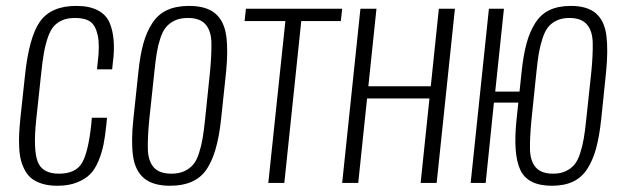

<svg xmlns="http://www.w3.org/2000/svg" viewBox="-20 -607 2059 637"><path d="M170.4 9.3Q143.1 9.3 122.1 3.2Q101.1 -2.9 86.9 -13.4Q72.8 -23.9 63.5 -40.5Q54.2 -57.1 49.6 -75Q44.9 -92.8 43.7 -117.4Q42.5 -142.1 43.7 -164.8Q44.9 -187.5 47.9 -217.3L62.5 -353Q75.7 -482.9 112.5 -535.2Q149.4 -587.4 232.9 -587.4Q276.4 -587.4 304 -573Q331.5 -558.6 342.8 -533.4Q354 -508.3 356.9 -474.1Q359.9 -439.9 354.5 -400.4L352.1 -377H301.8L304.2 -399.9Q311.5 -457 304.2 -490Q296.9 -522.9 279.5 -535.2Q262.2 -547.4 229 -547.4Q205.1 -547.4 188.2 -540.5Q171.4 -533.7 159.4 -520.8Q147.5 -507.8 139.2 -484.1Q130.9 -460.4 125.7 -431.6Q120.6 -402.8 116.2 -359.4L100.1 -209.5Q89.8 -110.8 105 -70.8Q120.1 -30.8 175.3 -30.8Q231 -30.8 252 -66.4Q272.9 -102.1 282.7 -193.8L284.7 -216.3H335L333 -194.8Q329.1 -155.8 323.7 -128.7Q318.4 -101.6 306.9 -73.5Q295.4 -45.4 278.8 -28.8Q262.2 -12.2 234.9 -1.5Q207.5 9.3 170.4 9.3Z M544.4 9.3Q487.8 9.3 458 -15.6Q428.2 -40.5 421.4 -89.4Q414.6 -138.2 422.4 -210.9L439 -367.2Q444.8 -423.8 455.6 -462.6Q466.3 -501.5 485.6 -530.8Q504.9 -560.1 534.9 -573.7Q564.9 -587.4 607.4 -587.4Q664.1 -587.4 693.8 -562.5Q723.6 -537.6 730.5 -488.5Q737.3 -439.5 730 -367.2L713.4 -210.9Q701.2 -96.2 664.3 -43.5Q627.4 9.3 544.4 9.3ZM548.8 -30.8Q573.7 -30.8 591.6 -39.1Q609.4 -47.4 620.8 -60.8Q632.3 -74.2 640.1 -98.6Q647.9 -123 652.1 -147.2Q656.2 -171.4 660.2 -209L676.8 -369.1Q682.1 -424.8 681.4 -464.6Q680.7 -504.4 662.1 -525.9Q643.6 -547.4 603 -547.4Q578.1 -547.4 560.3 -539.1Q542.5 -530.8 531 -517.1Q519.5 -503.4 511.7 -479.2Q503.9 -455.1 500 -430.7Q496.1 -406.2 492.2 -369.1L475.1 -209Q469.7 -152.8 470.5 -113.3Q471.2 -73.7 489.7 -52.2Q508.3 -30.8 548.8 -30.8Z M870.1 0 926.8 -537.1H791.5L795.9 -578.1H1115.2L1110.8 -537.1H979.5L923.3 0Z M1115.2 0 1175.8 -578.1H1229L1202.1 -320.8H1409.2L1436 -578.1H1489.3L1428.7 0H1375.5L1404.8 -280.3H1197.8L1168.5 0Z M1814.9 -30.8Q1839.4 -30.8 1856.9 -39.1Q1874.5 -47.4 1885.7 -60.8Q1897 -74.2 1904.8 -98.6Q1912.6 -123 1916.7 -147.2Q1920.9 -171.4 1924.8 -209L1941.9 -369.1Q1947.3 -424.8 1946.5 -464.6Q1945.8 -504.4 1927.2 -525.9Q1908.7 -547.4 1869.1 -547.4Q1845.2 -547.4 1827.4 -539.1Q1809.6 -530.8 1798.6 -517.1Q1787.6 -503.4 1779.8 -479.2Q1772 -455.1 1767.8 -430.9Q1763.7 -406.7 1759.8 -369.1L1743.2 -209Q1737.8 -152.8 1738.3 -113.3Q1738.8 -73.7 1757.1 -52.2Q1775.4 -30.8 1814.9 -30.8ZM1811 9.3Q1731 9.3 1706.3 -43.2Q1681.6 -95.7 1693.8 -210.9L1699.7 -266.6H1618.7L1591.3 0H1541.5L1602.1 -578.1H1651.9L1623 -303.2H1703.6L1710.4 -367.2Q1716.3 -423.8 1726.8 -462.6Q1737.3 -501.5 1755.9 -530.8Q1774.4 -560.1 1803.5 -573.7Q1832.5 -587.4 1874 -587.4Q1928.7 -587.4 1957.3 -562.5Q1985.8 -537.6 1991.9 -488.5Q1998 -439.5 1990.7 -367.2L1974.6 -210.9Q1968.3 -153.8 1957.8 -115Q1947.3 -76.2 1928.7 -47.1Q1910.2 -18.1 1881.1 -4.4Q1852.1 9.3 1811 9.3Z"/></svg>

Font: Oswald
Style: Extra-Light
Weight: 200
Designer: Vernon Adams
Foundry: Vernon Adams
Version: 3.0; ttfautohint (v0.94.23-7a4d-dirty) -l 8 -r 50 -G 200 -x 